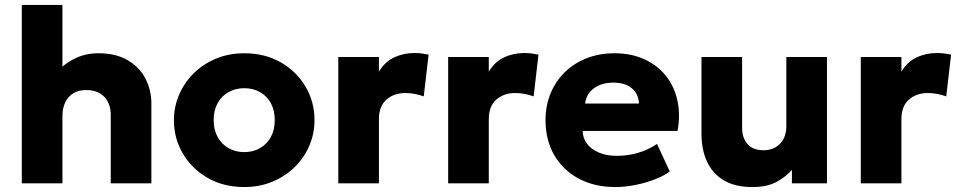

<svg xmlns="http://www.w3.org/2000/svg" viewBox="-20 -740 3870 775"><path d="M68 0V-720H232V-396L198 -436.5Q231 -477 276.5 -501Q322 -525 377 -525Q448.5 -525 496.2 -496.5Q544 -468 567.5 -422Q591 -376 591 -323V0H427V-277Q427 -321 401.5 -348.5Q376 -376 330 -376.5Q299 -377 277.2 -364.2Q255.5 -351.5 243.8 -327.8Q232 -304 232 -271.5V0Z M966 15Q882.5 15 818.5 -21.8Q754.5 -58.5 718.2 -120Q682 -181.5 682 -255Q682 -308.5 702.8 -357.2Q723.5 -406 761.5 -443.8Q799.5 -481.5 851.5 -503.2Q903.5 -525 966 -525Q1049.5 -525 1113.5 -488.2Q1177.5 -451.5 1213.5 -390Q1249.5 -328.5 1249.5 -255Q1249.5 -201.5 1229 -152.8Q1208.5 -104 1170.5 -66.5Q1132.5 -29 1080.5 -7Q1028.5 15 966 15ZM966 -126Q1001 -126 1029 -141.8Q1057 -157.5 1073 -186.5Q1089 -215.5 1089 -255Q1089 -295 1073.2 -323.8Q1057.5 -352.5 1029.5 -368.2Q1001.5 -384 966 -384Q930.5 -384 902.5 -368.2Q874.5 -352.5 858.5 -323.8Q842.5 -295 842.5 -255Q842.5 -215.5 858.8 -186.5Q875 -157.5 903 -141.8Q931 -126 966 -126Z M1345.5 0V-510H1509.5V-450.5Q1532.5 -490 1570.5 -508Q1608.5 -526 1653 -526Q1670 -526 1683.5 -524Q1697 -522 1710 -519.5L1690.5 -351Q1673.5 -357 1654.5 -360.8Q1635.5 -364.5 1616.5 -364.5Q1570 -364.5 1539.8 -337.8Q1509.5 -311 1509.5 -259.5V0Z M1789 0V-510H1953V-450.5Q1976 -490 2014 -508Q2052 -526 2096.5 -526Q2113.5 -526 2127 -524Q2140.5 -522 2153.5 -519.5L2134 -351Q2117 -357 2098 -360.8Q2079 -364.5 2060 -364.5Q2013.5 -364.5 1983.2 -337.8Q1953 -311 1953 -259.5V0Z M2464 15Q2380 15 2316.5 -18.8Q2253 -52.5 2217.5 -113.2Q2182 -174 2182 -255.5Q2182 -314.5 2202.8 -364Q2223.5 -413.5 2260.8 -449.5Q2298 -485.5 2348.8 -505.2Q2399.5 -525 2460.5 -525Q2527.5 -525 2580 -501.2Q2632.5 -477.5 2666.8 -435.2Q2701 -393 2714 -335.8Q2727 -278.5 2715 -211.5H2332Q2332.5 -181.5 2350 -159Q2367.5 -136.5 2398 -123.8Q2428.5 -111 2469 -111Q2514 -111 2554.5 -122.8Q2595 -134.5 2632 -159L2683.5 -48Q2660 -30 2622.8 -15.8Q2585.5 -1.5 2543.8 6.8Q2502 15 2464 15ZM2342 -322H2559Q2558 -360.5 2530.5 -383.5Q2503 -406.5 2456 -406.5Q2408.5 -406.5 2377.2 -383.5Q2346 -360.5 2342 -322Z M3016.5 15Q2947 15 2901.5 -12.2Q2856 -39.5 2833.8 -87.8Q2811.5 -136 2811.5 -200V-510H2975.5V-224.5Q2975.5 -182.5 2997.8 -158Q3020 -133.5 3062.5 -133.5Q3090 -133.5 3110.8 -145.8Q3131.5 -158 3142.8 -179.5Q3154 -201 3154 -229.5V-510H3318V0H3176.5V-54Q3152 -26.5 3114.5 -5.8Q3077 15 3016.5 15Z M3454.5 0V-510H3618.5V-450.5Q3641.5 -490 3679.5 -508Q3717.5 -526 3762 -526Q3779 -526 3792.5 -524Q3806 -522 3819 -519.5L3799.5 -351Q3782.5 -357 3763.5 -360.8Q3744.5 -364.5 3725.5 -364.5Q3679 -364.5 3648.8 -337.8Q3618.5 -311 3618.5 -259.5V0Z"/></svg>

Font: Geologica Cursive
Style: Bold
Weight: 700
Designer: Sindre Bremnes, Frode Helland
Foundry: Monokrom Skriftforlag AS
Version: Version 1.010;gftools[0.9.28]